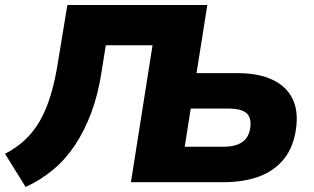

<svg xmlns="http://www.w3.org/2000/svg" viewBox="-25 -725 1249 764"><path d="M77 19 -5 -113Q41 -137 75 -169Q109 -201 134 -244.5Q159 -288 177 -347.5Q195 -407 207 -486L243 -705H800L757 -434H920Q1002 -434 1057.5 -408.5Q1113 -383 1138 -334Q1163 -285 1153 -213Q1143 -140 1105 -92.5Q1067 -45 1005.5 -22.5Q944 0 864 0H496L582 -545H396L379 -438Q365 -348 338 -276Q311 -204 273 -147Q235 -90 185.5 -49Q136 -8 77 19ZM710 -141H861Q913 -141 939.5 -160Q966 -179 971 -218Q976 -257 955.5 -275Q935 -293 883 -293H734Z"/></svg>

Font: Nunito Sans 7pt Black
Style: Italic
Weight: 900
Italic angle: -9°
Version: Version 3.101;gftools[0.9.27]